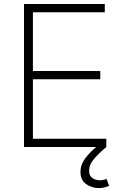

<svg xmlns="http://www.w3.org/2000/svg" viewBox="-20 -748 627 977"><path d="M102.1 0V-727.5H513.2V-685.5H147.5V-386.7H490.2V-344.7H147.5V-42H521V0ZM483.9 209Q446.3 209 418 188.5Q389.6 168 389.6 127Q389.6 88.9 415.3 55.7Q440.9 22.5 479 -7.8L521 0Q484.9 30.3 459.2 59.6Q433.6 88.9 433.6 121.6Q433.6 146.5 450.2 158Q466.8 169.4 489.3 169.4Q498.5 169.4 506.8 167.5Q515.1 165.5 522 162.1L535.6 197.8Q524.9 202.1 512.5 205.6Q500 209 483.9 209Z"/></svg>

Font: Inter 16pt ExtraLight
Style: Regular
Weight: 250
Version: Version 4.001;git-66647c0bb